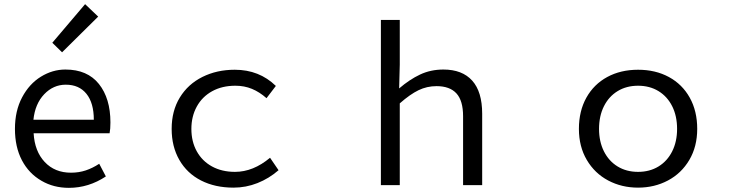

<svg xmlns="http://www.w3.org/2000/svg" viewBox="-20 -892 3594 925"><path d="M180 -21Q119 -56 85.5 -120Q52 -184 52 -271Q52 -358 86.5 -423Q121 -488 177 -522.5Q233 -557 295 -557Q401 -557 456.5 -487.5Q512 -418 512 -302Q512 -270 508 -250H142Q147 -163 195.5 -111.5Q244 -60 322 -60Q360 -60 393 -71Q426 -82 458 -103L490 -42Q407 13 312 13Q238 13 180 -21ZM297 -484Q237 -484 193 -438Q149 -392 141 -315H432Q432 -396 396.5 -440Q361 -484 297 -484ZM232 -686 390 -872 453 -812 279 -640Z M807 -271Q807 -358 846.5 -422.5Q886 -487 955.5 -521.5Q1025 -556 1111 -556Q1229 -556 1309 -478L1264 -419Q1230 -449 1193.5 -464Q1157 -479 1114 -479Q1050 -479 1002 -452.5Q954 -426 928 -378.5Q902 -331 902 -271Q902 -210 928 -163Q954 -116 1001.5 -90Q1049 -64 1112 -64Q1200 -64 1281 -132L1322 -72Q1276 -32 1220.5 -10Q1165 12 1105 12Q1016 12 948.5 -22.5Q881 -57 844 -121.5Q807 -186 807 -271Z M1815 -796H1906V-581L1903 -466Q1953 -509 2004 -533Q2055 -557 2116 -557Q2207 -557 2255 -503.5Q2303 -450 2303 -344V0H2211V-332Q2211 -407 2179 -442Q2147 -477 2083 -477Q2037 -477 1996.5 -457.5Q1956 -438 1906 -394V0H1815Z M2769 -271Q2769 -357 2805 -421.5Q2841 -486 2905.5 -521Q2970 -556 3054 -556Q3138 -556 3202.5 -521Q3267 -486 3303 -421.5Q3339 -357 3339 -271Q3339 -186 3301 -121.5Q3263 -57 3198 -22.5Q3133 12 3054 12Q2975 12 2910 -22.5Q2845 -57 2807 -121.5Q2769 -186 2769 -271ZM3242 -271Q3242 -333 3218.5 -380Q3195 -427 3152.5 -453Q3110 -479 3054 -479Q2998 -479 2955.5 -453Q2913 -427 2889.5 -380Q2866 -333 2866 -271Q2866 -210 2889.5 -163Q2913 -116 2955.5 -90Q2998 -64 3054 -64Q3110 -64 3152.5 -90Q3195 -116 3218.5 -163Q3242 -210 3242 -271Z"/></svg>

Font: Merged Yaku Han JP
Style: Regular
Weight: 400
Designer: Ryoko NISHIZUKA 西塚涼子 (kana, bopomofo & ideographs); Paul D. Hunt (Latin, Greek & Cyrillic); Sandoll Communications 산돌커뮤니
Foundry: Adobe
Version: Version 2.004